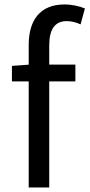

<svg xmlns="http://www.w3.org/2000/svg" viewBox="-20 -829 396 849"><path d="M106.9 0H197.7V-628.9C197.7 -699.4 222.9 -735.6 274.7 -735.6C294.3 -735.6 315.9 -731 336.3 -721.2L355.5 -791.6C330.5 -801.8 298.7 -809.3 265.2 -809.3C157.2 -809.3 106.9 -739.7 106.9 -630ZM32.7 -469H313.3V-543.4H111.2L32.7 -537.6Z"/></svg>

Font: Source Han Sans JP VF
Style: Regular
Weight: 250
Designer: Ryoko NISHIZUKA 西塚涼子 (kana, bopomofo & ideographs); Paul D. Hunt (Latin, Greek & Cyrillic); Sandoll Communications 산돌커뮤니
Foundry: Adobe
Version: Version 2.004;hotconv 1.0.118;makeotfexe 2.5.65603